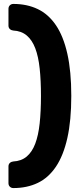

<svg xmlns="http://www.w3.org/2000/svg" viewBox="-20 -796 424 975"><path d="M48 159Q37 159 30 152Q23 145 23 134V49Q23 38 30 31.5Q37 25 47 24Q88 22 115.5 -1Q143 -24 159 -66.5Q175 -109 181.5 -170Q188 -231 188 -309Q188 -387 181.5 -448Q175 -509 159 -551Q143 -593 115.5 -616Q88 -639 47 -641Q37 -642 30 -648.5Q23 -655 23 -666V-751Q23 -762 30 -769Q37 -776 48 -776Q117 -776 171.5 -750Q226 -724 264 -668Q302 -612 322 -523Q342 -434 342 -309Q342 -184 322 -95Q302 -6 264 50.5Q226 107 171.5 133Q117 159 48 159Z"/></svg>

Font: Fz Rubik
Style: Bold
Weight: 700
Designer: Hubert and Fischer
Foundry: Hubert and Fischer
Version: Vit hóa bi FontZin.com